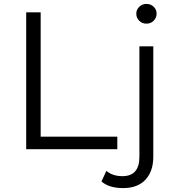

<svg xmlns="http://www.w3.org/2000/svg" viewBox="-20 -763 903 982"><path d="M677 -693Q677 -713 692 -728Q707 -743 729 -743Q751 -743 766 -728.5Q781 -714 781 -694Q781 -672 766 -657Q751 -642 729 -642Q707 -642 692 -657Q677 -672 677 -693ZM114 0V-700H188V-64H580V0ZM610 199Q537 199 499 165L524 111Q556 138 606 138Q693 138 693 39V-526H764V39Q764 113 724 156Q684 199 610 199Z"/></svg>

Font: Montserrat Alternates
Style: Regular
Weight: 400
Designer: Julieta Ulanovsky
Foundry: Julieta Ulanovsky
Version: Version 7.200;PS 007.200;hotconv 1.0.88;makeotf.lib2.5.64775